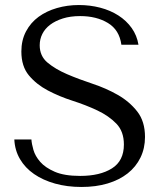

<svg xmlns="http://www.w3.org/2000/svg" viewBox="-20 -732 665 764"><path d="M37 -177Q39 -134 59.5 -99Q80 -64 115.5 -39.5Q151 -15 199 -1.5Q247 12 304 12Q362 12 408.5 -2Q455 -16 488 -42Q521 -68 539 -105Q557 -142 557 -187Q557 -249 526 -288.5Q495 -328 448.5 -354.5Q402 -381 347.5 -399Q293 -417 246.5 -437Q200 -457 169 -483Q138 -509 138 -552Q138 -576 148.5 -597Q159 -618 179.5 -633.5Q200 -649 230 -658.5Q260 -668 299 -668Q364 -668 409.5 -640.5Q455 -613 463 -554H531Q525 -591 504 -620.5Q483 -650 451 -670.5Q419 -691 378.5 -701.5Q338 -712 294 -712Q248 -712 206.5 -700Q165 -688 133.5 -665Q102 -642 83.5 -607Q65 -572 65 -527Q65 -468 95 -432Q125 -396 170.5 -372Q216 -348 269 -331Q322 -314 367.5 -292.5Q413 -271 443 -240Q473 -209 473 -157Q473 -92 425.5 -62Q378 -32 299 -32Q236 -32 198 -48.5Q160 -65 140 -88Q120 -111 113 -135.5Q106 -160 105 -177Z"/></svg>

Font: Tenor Sans
Style: Regular
Weight: 400
Designer: Denis Masharov
Foundry: Denis Masharov
Version: Version 1.1